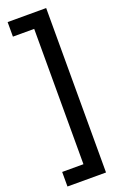

<svg xmlns="http://www.w3.org/2000/svg" viewBox="-192 -918 708 1128"><g transform="rotate(-20 162.5 -354.0)"><path d="M20 160V69H153V-777H20V-868H261V160Z"/></g></svg>

Font: Encode Sans Compressed
Style: Bold
Weight: 700
Designer: Pablo Impallari, Andres Torresi
Foundry: Pablo Impallari, Andres Torresi
Version: Version 1.000; ttfautohint (v1.00) -l 8 -r 50 -G 200 -x 14 -